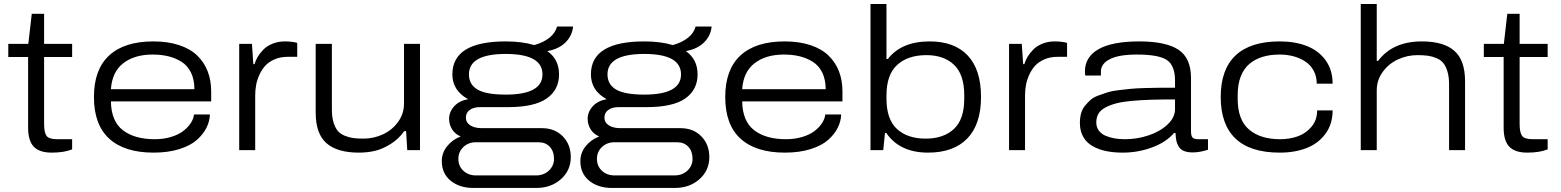

<svg xmlns="http://www.w3.org/2000/svg" viewBox="-20 -743 7726 950"><path d="M235.8 12.2Q175.8 12.2 147.5 -16.8Q119.1 -45.9 119.1 -110.8V-460.9H21V-525.9H120.1L137.2 -674.8H198.2V-525.9H336.9V-460.9H198.2V-129.9Q198.2 -87.4 210.2 -70.8Q222.2 -54.2 263.2 -54.2H336.9V-3.9Q296.9 12.2 235.8 12.2Z M739.7 12.2Q596.7 12.2 520.8 -56.6Q444.8 -125.5 444.8 -263.2Q444.8 -398.9 520 -468.5Q595.2 -538.1 738.8 -538.1Q811.5 -538.1 866.9 -519.5Q922.4 -501 956.5 -467.5Q990.7 -434.1 1007.8 -389.6Q1024.9 -345.2 1024.9 -291V-241.2H528.8Q530.3 -143.1 588.1 -98.6Q646 -54.2 745.6 -54.2Q790 -54.2 827.1 -65.7Q864.3 -77.1 887.7 -95.5Q911.1 -113.8 924.6 -135Q938 -156.2 939.9 -176.8H1018.6Q1017.6 -143.1 1001.7 -111.1Q985.8 -79.1 954.1 -50.8Q922.4 -22.5 866.9 -5.1Q811.5 12.2 739.7 12.2ZM528.8 -301.8H941.9Q941.9 -349.6 924.8 -384.3Q907.7 -418.9 877.7 -437.5Q847.7 -456.1 812.5 -464.6Q777.3 -473.1 734.9 -473.1Q646 -473.1 590.3 -430.4Q534.7 -387.7 528.8 -301.8Z M1163.6 0V-525.9H1226.6L1233.4 -425.8H1239.3Q1244.6 -443.8 1255.1 -461.7Q1265.6 -479.5 1283.2 -497.6Q1300.8 -515.6 1328.6 -526.9Q1356.4 -538.1 1389.6 -538.1Q1425.3 -538.1 1450.7 -530.8V-461.9H1404.3Q1367.7 -461.9 1338.9 -449.5Q1310.1 -437 1292.5 -417.7Q1274.9 -398.4 1263.2 -372.3Q1251.5 -346.2 1247.1 -321.3Q1242.7 -296.4 1242.7 -271V0Z M1755.4 12.2Q1648.4 12.2 1595.2 -34.7Q1542 -81.5 1542 -185.1V-525.9H1622.1V-201.2Q1622.1 -164.6 1630.1 -137.9Q1638.2 -111.3 1650.9 -95.9Q1663.6 -80.6 1684.8 -71.8Q1706.1 -63 1727.3 -60.1Q1748.5 -57.1 1778.3 -57.1Q1828.6 -57.1 1874 -77.9Q1919.4 -98.6 1949.2 -139.2Q1979 -179.7 1979 -231V-525.9H2058.1V0H1995.1L1989.3 -94.2H1980Q1952.1 -54.7 1911.9 -29.8Q1871.6 -4.9 1834.2 3.7Q1796.9 12.2 1755.4 12.2Z M2322.3 187Q2253.9 187 2210 151.4Q2166 115.7 2166 54.2Q2166 13.7 2191.9 -19Q2217.8 -51.8 2259.3 -67.9Q2231.4 -79.6 2216.8 -103.3Q2202.1 -127 2202.1 -154.8Q2202.1 -189.5 2227.5 -217.3Q2252.9 -245.1 2296.4 -252Q2218.3 -294.9 2218.3 -375Q2218.3 -538.1 2482.4 -538.1Q2563.5 -538.1 2623 -520Q2669.4 -532.7 2698.7 -556.4Q2728 -580.1 2736.3 -611.8H2815.4Q2811.5 -566.4 2778.1 -533.2Q2744.6 -500 2688 -490.2Q2746.1 -449.7 2746.1 -375Q2746.1 -298.8 2685.3 -255.9Q2624.5 -212.9 2492.2 -212.9H2355Q2323.7 -212.9 2304.4 -199.2Q2285.2 -185.5 2285.2 -161.1Q2285.2 -136.7 2306.9 -122.8Q2328.6 -108.9 2364.3 -108.9H2661.1Q2725.1 -108.9 2764.6 -68.4Q2804.2 -27.8 2804.2 34.2Q2804.2 100.1 2755.4 143.6Q2706.5 187 2633.3 187ZM2482.4 -274.9Q2664.1 -274.9 2664.1 -375Q2664.1 -476.1 2482.4 -476.1Q2300.3 -476.1 2300.3 -375Q2300.3 -324.7 2343 -299.8Q2385.7 -274.9 2482.4 -274.9ZM2335.4 125H2631.3Q2670.4 125 2695.8 101.1Q2721.2 77.1 2721.2 43Q2721.2 5.9 2700.4 -16.6Q2679.7 -39.1 2645 -39.1H2334Q2297.9 -39.1 2272.9 -15.6Q2248 7.8 2248 43Q2248 79.1 2272.9 102.1Q2297.9 125 2335.4 125Z M3007.8 187Q2939.5 187 2895.5 151.4Q2851.6 115.7 2851.6 54.2Q2851.6 13.7 2877.4 -19Q2903.3 -51.8 2944.8 -67.9Q2917 -79.6 2902.3 -103.3Q2887.7 -127 2887.7 -154.8Q2887.7 -189.5 2913.1 -217.3Q2938.5 -245.1 2981.9 -252Q2903.8 -294.9 2903.8 -375Q2903.8 -538.1 3168 -538.1Q3249 -538.1 3308.6 -520Q3355 -532.7 3384.3 -556.4Q3413.6 -580.1 3421.9 -611.8H3501Q3497.1 -566.4 3463.6 -533.2Q3430.2 -500 3373.5 -490.2Q3431.6 -449.7 3431.6 -375Q3431.6 -298.8 3370.8 -255.9Q3310.1 -212.9 3177.7 -212.9H3040.5Q3009.3 -212.9 2990 -199.2Q2970.7 -185.5 2970.7 -161.1Q2970.7 -136.7 2992.4 -122.8Q3014.2 -108.9 3049.8 -108.9H3346.7Q3410.6 -108.9 3450.2 -68.4Q3489.7 -27.8 3489.7 34.2Q3489.7 100.1 3440.9 143.6Q3392.1 187 3318.8 187ZM3168 -274.9Q3349.6 -274.9 3349.6 -375Q3349.6 -476.1 3168 -476.1Q2985.8 -476.1 2985.8 -375Q2985.8 -324.7 3028.6 -299.8Q3071.3 -274.9 3168 -274.9ZM3021 125H3316.9Q3356 125 3381.3 101.1Q3406.7 77.1 3406.7 43Q3406.7 5.9 3386 -16.6Q3365.2 -39.1 3330.6 -39.1H3019.5Q2983.4 -39.1 2958.5 -15.6Q2933.6 7.8 2933.6 43Q2933.6 79.1 2958.5 102.1Q2983.4 125 3021 125Z M3863.3 12.2Q3720.2 12.2 3644.3 -56.6Q3568.4 -125.5 3568.4 -263.2Q3568.4 -398.9 3643.6 -468.5Q3718.8 -538.1 3862.3 -538.1Q3935.1 -538.1 3990.5 -519.5Q4045.9 -501 4080.1 -467.5Q4114.3 -434.1 4131.3 -389.6Q4148.4 -345.2 4148.4 -291V-241.2H3652.3Q3653.8 -143.1 3711.7 -98.6Q3769.5 -54.2 3869.1 -54.2Q3913.6 -54.2 3950.7 -65.7Q3987.8 -77.1 4011.2 -95.5Q4034.7 -113.8 4048.1 -135Q4061.5 -156.2 4063.5 -176.8H4142.1Q4141.1 -143.1 4125.2 -111.1Q4109.4 -79.1 4077.6 -50.8Q4045.9 -22.5 3990.5 -5.1Q3935.1 12.2 3863.3 12.2ZM3652.3 -301.8H4065.4Q4065.4 -349.6 4048.3 -384.3Q4031.2 -418.9 4001.2 -437.5Q3971.2 -456.1 3936 -464.6Q3900.9 -473.1 3858.4 -473.1Q3769.5 -473.1 3713.9 -430.4Q3658.2 -387.7 3652.3 -301.8Z M4571.8 12.2Q4432.1 12.2 4365.2 -85H4358.9L4350.1 0H4287.1V-723.1H4366.2V-451.2H4373Q4440.4 -538.1 4580.1 -538.1Q4702.6 -538.1 4768.3 -468.3Q4834 -398.4 4834 -263.2Q4834 -128.4 4766.4 -58.1Q4698.7 12.2 4571.8 12.2ZM4560.1 -57.1Q4648.4 -57.1 4699.7 -104.7Q4751 -152.3 4751 -253.9V-272Q4751 -374 4700.7 -422.1Q4650.4 -470.2 4564 -470.2Q4472.2 -470.2 4419.2 -421.9Q4366.2 -373.5 4366.2 -271V-254.9Q4366.2 -152.3 4418.2 -104.7Q4470.2 -57.1 4560.1 -57.1Z M4972.7 0V-525.9H5035.6L5042.5 -425.8H5048.3Q5053.7 -443.8 5064.2 -461.7Q5074.7 -479.5 5092.3 -497.6Q5109.9 -515.6 5137.7 -526.9Q5165.5 -538.1 5198.7 -538.1Q5234.4 -538.1 5259.8 -530.8V-461.9H5213.4Q5176.8 -461.9 5147.9 -449.5Q5119.1 -437 5101.6 -417.7Q5084 -398.4 5072.3 -372.3Q5060.5 -346.2 5056.2 -321.3Q5051.8 -296.4 5051.8 -271V0Z M5535.2 12.2Q5489.3 12.2 5452.1 4.4Q5415 -3.4 5385.5 -20.3Q5356 -37.1 5339.6 -66.2Q5323.2 -95.2 5323.2 -134.8Q5323.2 -160.2 5328.9 -181.4Q5334.5 -202.6 5347.9 -219Q5361.3 -235.4 5375.5 -248.3Q5389.6 -261.2 5414.8 -270.5Q5439.9 -279.8 5460.7 -286.4Q5481.4 -293 5516.6 -297.1Q5551.8 -301.3 5577.1 -303.7Q5602.5 -306.2 5645.8 -307.4Q5689 -308.6 5717 -308.8Q5745.1 -309.1 5793.9 -309.1V-344.2Q5793.9 -418.9 5753.7 -446Q5713.4 -473.1 5605 -473.1Q5516.1 -473.1 5471.7 -450.4Q5427.2 -427.7 5427.2 -389.2V-369.1H5350.1Q5348.1 -378.9 5348.1 -389.2Q5348.1 -461.4 5415.8 -499.8Q5483.4 -538.1 5617.2 -538.1Q5748.5 -538.1 5810.8 -497.1Q5873 -456.1 5873 -356.9V-92.8Q5873 -70.8 5880.6 -62.5Q5888.2 -54.2 5908.2 -54.2H5957V-2Q5914.6 11.2 5882.3 11.2Q5856 11.2 5838.6 4.2Q5821.3 -2.9 5812.5 -17.1Q5803.7 -31.2 5800.5 -46.6Q5797.4 -62 5796.4 -85H5789.1Q5749 -38.6 5679.4 -13.2Q5609.9 12.2 5535.2 12.2ZM5546.4 -54.2Q5605.5 -54.2 5661.9 -72.8Q5718.3 -91.3 5756.1 -126.2Q5793.9 -161.1 5793.9 -203.1V-251Q5724.1 -251 5674.8 -249.5Q5625.5 -248 5578.6 -243.7Q5531.7 -239.3 5501.7 -231.2Q5471.7 -223.1 5448.5 -210.7Q5425.3 -198.2 5414.8 -179.9Q5404.3 -161.6 5404.3 -137.2Q5404.3 -114.3 5416.5 -97.4Q5428.7 -80.6 5449.7 -71.5Q5470.7 -62.5 5494.6 -58.3Q5518.6 -54.2 5546.4 -54.2Z M6312 12.2Q6166 12.2 6093 -57.6Q6020 -127.4 6020 -263.2Q6020 -399.4 6093.5 -468.8Q6167 -538.1 6312 -538.1Q6388.2 -538.1 6446.5 -515.1Q6504.9 -492.2 6539.3 -444.3Q6573.7 -396.5 6573.7 -329.1H6495.1Q6495.1 -365.7 6479.5 -394Q6463.9 -422.4 6437.7 -439.2Q6411.6 -456.1 6379.6 -464.6Q6347.7 -473.1 6312 -473.1Q6265.1 -473.1 6227.8 -461.9Q6190.4 -450.7 6162.4 -427.2Q6134.3 -403.8 6119.1 -364.7Q6104 -325.7 6104 -272.9V-252.9Q6104 -150.4 6159.9 -102.3Q6215.8 -54.2 6314 -54.2Q6361.3 -54.2 6401.6 -68.6Q6441.9 -83 6469.5 -116.2Q6497.1 -149.4 6497.1 -196.8H6573.7Q6573.7 -129.9 6538.8 -81.8Q6503.9 -33.7 6445.6 -10.7Q6387.2 12.2 6312 12.2Z M6712.9 0V-723.1H6792V-441.9H6798.8Q6871.1 -538.1 7015.6 -538.1Q7123 -538.1 7176 -491.5Q7229 -444.8 7229 -340.8V0H7149.9V-326.2Q7149.9 -362.8 7141.8 -389.4Q7133.8 -416 7121.1 -431.4Q7108.4 -446.8 7087.2 -455.6Q7065.9 -464.4 7044.7 -467.3Q7023.4 -470.2 6993.7 -470.2Q6942.9 -470.2 6897.2 -449.2Q6851.6 -428.2 6821.8 -387.5Q6792 -346.7 6792 -295.9V0Z M7536.6 12.2Q7476.6 12.2 7448.2 -16.8Q7419.9 -45.9 7419.9 -110.8V-460.9H7321.8V-525.9H7420.9L7438 -674.8H7499V-525.9H7637.7V-460.9H7499V-129.9Q7499 -87.4 7511 -70.8Q7522.9 -54.2 7564 -54.2H7637.7V-3.9Q7597.7 12.2 7536.6 12.2Z"/></svg>

Font: Archivo Expanded Light
Style: Regular
Weight: 300
Width: 7
Designer: Hector Gatti
Foundry: Omnibus-Type
Version: Version 2.001